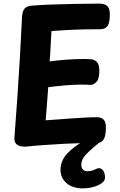

<svg xmlns="http://www.w3.org/2000/svg" viewBox="-20 -797 663 1063"><path d="M121 15Q110 15 95 12.5Q80 10 69 -1Q58 -12 60 -37Q68 -144 76 -257Q84 -370 90.5 -483.5Q97 -597 102 -705Q104 -735 116 -749.5Q128 -764 160 -766Q207 -770 268.5 -772Q330 -774 397 -775.5Q464 -777 529 -777Q560 -777 574 -763.5Q588 -750 588 -719Q588 -669 574.5 -652Q561 -635 533 -635Q487 -635 452.5 -634.5Q418 -634 388.5 -632.5Q359 -631 330 -629.5Q301 -628 265 -625Q263 -591 261.5 -565.5Q260 -540 259 -515.5Q258 -491 255 -457Q299 -463 339 -466Q379 -469 415.5 -470Q452 -471 483 -469Q500 -469 515 -455Q530 -441 530 -406Q530 -360 514 -343.5Q498 -327 482 -327Q457 -329 421.5 -328.5Q386 -328 342.5 -324.5Q299 -321 247 -314Q243 -264 240 -220.5Q237 -177 233 -131Q268 -133 304.5 -136Q341 -139 377.5 -141.5Q414 -144 449.5 -146Q485 -148 518 -148Q542 -148 555 -133.5Q568 -119 566 -84Q565 -40 552.5 -23Q540 -6 520 -6Q500 -6 479.5 -6Q459 -6 439 -5Q392 -4 336 -1Q280 2 224 6Q168 10 121 15ZM440 246Q382 246 348.5 217Q315 188 315 144Q315 95 349.5 56Q384 17 449 -20H533V-10Q480 32 455 59.5Q430 87 430 114Q430 131 438.5 141Q447 151 464 151Q483 151 496 145.5Q509 140 518 136Q532 131 543.5 139.5Q555 148 559 166Q564 186 559 198.5Q554 211 534 223Q515 234 489.5 240Q464 246 440 246Z"/></svg>

Font: Playpen Sans
Style: Bold
Weight: 700
Designer: Laura Meseguer, Veronika Burian, José Scaglione
Foundry: TypeTogether
Version: Version 1.001